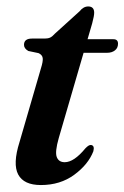

<svg xmlns="http://www.w3.org/2000/svg" viewBox="-20 -550 376 580"><path d="M96.5 -389.5 65.5 -396Q52.5 -403.5 52.5 -414.5Q52.5 -433.5 76.5 -433.5H115Q125 -433.5 131.5 -436.5Q138 -439.5 146 -448.5L220.5 -516Q232 -530.5 246.5 -530.5Q264.5 -530.5 264.5 -511.5Q264.5 -506.5 263 -498.8Q261.5 -491 258.5 -479.5L244.5 -431.5H322.5Q336.5 -431.5 336.5 -418Q336.5 -405 327.2 -397.8Q318 -390.5 303 -390.5H232.5L157.5 -133Q145.5 -91 151.5 -75.5Q157.5 -60 175.5 -60Q203.5 -60 238 -102Q248.5 -113 255 -112Q266.5 -110.5 262 -93Q246.5 -53 204.2 -22Q162 9 103.5 9Q52 9 35 -22.8Q18 -54.5 39 -121L103.5 -343Q110.5 -365 109 -374.8Q107.5 -384.5 96.5 -389.5Z"/></svg>

Font: Fraunces 144pt S050 SemiBold
Style: Italic
Weight: 600
Italic angle: -16°
Version: Version 1.000; ttfautohint (v1.8.3)